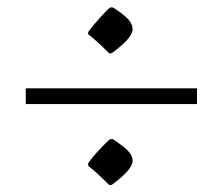

<svg xmlns="http://www.w3.org/2000/svg" viewBox="-20 -575 607 524"><path d="M517.6 -291H50.3V-334H517.6ZM220.7 -481.4V-487.8Q231.9 -503.4 253.4 -527.3Q274.9 -551.3 281.2 -554.7H288.1Q314.5 -538.1 328.1 -524.4Q341.8 -510.7 341.8 -494.6Q341.8 -471.2 284.7 -429.7H277.8Q240.7 -466.8 220.7 -481.4ZM220.7 -122.1V-129.4Q231 -145 252.7 -168.2Q274.4 -191.4 281.2 -195.3H288.1Q314.5 -177.7 328.1 -164.6Q341.8 -151.4 341.8 -136.2Q341.8 -111.8 284.7 -70.3H277.8Q239.3 -108.9 220.7 -122.1Z"/></svg>

Font: Noto Nastaliq Urdu
Style: Regular
Weight: 400
Designer: Monotype Design Team
Foundry: Monotype Imaging Inc.
Version: Version 1.02 uh